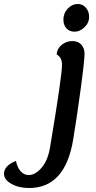

<svg xmlns="http://www.w3.org/2000/svg" viewBox="-210 -690 483 963"><path d="M164 -531Q139 -531 123.5 -547.5Q108 -564 108 -592Q108 -624 130 -647Q152 -670 181 -670Q204 -670 220.5 -651.5Q237 -633 237 -606Q237 -575 213.5 -553Q190 -531 164 -531ZM152 -484Q182 -484 198 -466Q214 -448 214 -421Q214 -385 193.5 -235Q173 -85 157 10Q117 253 -64 253Q-116 253 -153 232Q-190 211 -190 182Q-190 141 -130 117Q-123 151 -106 169.5Q-89 188 -66 188Q-33 188 -1.5 151.5Q30 115 41 49Q101 -308 101 -366Q101 -402 74 -417Q76 -446 99.5 -465Q123 -484 152 -484Z"/></svg>

Font: Overlock
Style: Bold Italic
Weight: 700
Version: Version 1.001